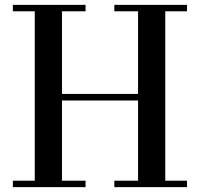

<svg xmlns="http://www.w3.org/2000/svg" viewBox="-20 -770 822 790"><path d="M749.5 -750V-723.5H660V-26.5H749.5V0H450.5V-26.5H548V-356.5H235V-26.5H332V0H33V-26.5H123V-723.5H33V-750H332V-723.5H235V-383.5H548V-723.5H450.5V-750Z"/></svg>

Font: Bodoni Moda 9pt Medium
Style: Regular
Weight: 500
Designer: Owen Earl
Foundry: indestructible type
Version: Version 2.005